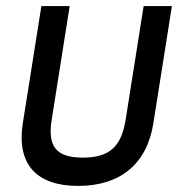

<svg xmlns="http://www.w3.org/2000/svg" viewBox="-20 -600 585 631"><path d="M55 -195C34 -61 99 11 237 11C375 11 463 -61 484 -195L545 -580H452L393 -207C379 -119 341 -82 252 -82C163 -82 136 -120 150 -207L209 -580H116Z"/></svg>

Font: Charger Pro
Style: ExBdObl
Weight: 400
Designer: Jasper
Foundry: Cannot Into Space Fonts
Version: Version 1.09